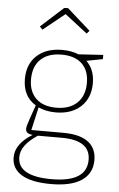

<svg xmlns="http://www.w3.org/2000/svg" viewBox="-65 -814 676 1094"><g transform="rotate(5 273.5 -266.5)"><path d="M269 237Q157 237 100.5 202.5Q44 168 44 104Q44 26 141 -33Q101 -36 101 -63Q101 -72 103.5 -82.5Q106 -93 115 -119Q124 -145 144 -202Q69 -247 69 -347Q69 -432 122.5 -481Q176 -530 267 -530Q320 -530 361 -513L502 -522V-498L409 -480Q457 -434 457 -356Q457 -271 403.5 -221.5Q350 -172 260 -172Q205 -172 161 -192L131 -60H314Q407 -60 455.5 -24.5Q504 11 504 80Q504 156 444 196.5Q384 237 269 237ZM261 -199Q337 -199 380 -240Q423 -281 423 -354Q423 -426 382 -464.5Q341 -503 266 -503Q189 -503 146.5 -462.5Q104 -422 104 -348Q104 -278 145 -238.5Q186 -199 261 -199ZM270 209Q471 209 471 81Q471 -31 308 -31H171Q76 31 76 99Q76 209 270 209ZM144 -635 128 -652 257 -769 279 -770 412 -652 397 -635 268 -735Z"/></g></svg>

Font: Bitter ExtraLight
Style: Regular
Weight: 200
Designer: Sol Matas, and Bitter project Authors
Foundry: Sol Matas
Version: Version 2.001